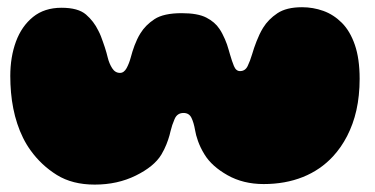

<svg xmlns="http://www.w3.org/2000/svg" viewBox="-20 -504 1039 532"><path d="M242.5 7.5Q180.5 7.5 137.5 -19.2Q94.5 -46 65 -87Q53 -103.5 43.8 -122.2Q34.5 -141 27.8 -161.5Q21 -182 16.8 -203.5Q12.5 -225 10.5 -247.8Q8.5 -270.5 8.5 -293.5Q8.5 -346 24.2 -388.8Q40 -431.5 71.5 -457Q103 -482.5 150.5 -482.5Q196.5 -482.5 218.2 -463.8Q240 -445 252.5 -419Q256.5 -411.5 259.5 -403.8Q262.5 -396 265.2 -388.2Q268 -380.5 270.5 -372.8Q273 -365 275 -358Q277 -351 278.5 -344.5Q282.5 -328 290.8 -315Q299 -302 312.5 -302Q323.5 -302 330.8 -315.2Q338 -328.5 342.5 -345.5Q344.5 -353 347 -361.2Q349.5 -369.5 352.8 -378Q356 -386.5 360 -395Q364 -403.5 369 -411.5Q383 -434.5 408.2 -451Q433.5 -467.5 483.5 -467.5Q528 -467.5 551.8 -455.2Q575.5 -443 588 -424Q592.5 -417.5 596.2 -410.2Q600 -403 603.2 -395.5Q606.5 -388 609 -380.8Q611.5 -373.5 613.5 -366.2Q615.5 -359 617.5 -352.5Q622.5 -335 628.2 -321Q634 -307 645 -307Q659.5 -307 666.2 -321Q673 -335 678.5 -353.5Q681 -362 684 -371Q687 -380 690.8 -389.5Q694.5 -399 699 -408.5Q703.5 -418 709 -427Q723.5 -450.5 748.5 -467.2Q773.5 -484 817 -484Q847.5 -484 876 -473.8Q904.5 -463.5 927.2 -440.8Q950 -418 963.2 -379.8Q976.5 -341.5 976.5 -285.5Q976.5 -262 974.2 -240.2Q972 -218.5 967.5 -198.5Q963 -178.5 956.5 -160.8Q950 -143 941.8 -127Q933.5 -111 923.8 -97Q914 -83 903 -71Q868 -33 819.2 -13.5Q770.5 6 710.5 6Q654 6 610.5 -18.5Q567 -43 547 -75.5Q540.5 -86 536 -95.5Q531.5 -105 528.5 -113.5Q525.5 -122 523.5 -129.5Q521.5 -137 520.5 -143.5Q517 -164 510.5 -177.5Q504 -191 488.5 -191Q471 -191 463.8 -174.2Q456.5 -157.5 452.5 -140.5Q451.5 -135.5 449.8 -129.5Q448 -123.5 446 -117.2Q444 -111 441.2 -104.2Q438.5 -97.5 435 -90.2Q431.5 -83 427 -75.5Q407 -42.5 356.2 -17.5Q305.5 7.5 242.5 7.5Z"/></svg>

Font: Gluten Thin Black
Style: Regular
Weight: 900
Version: Version 1.300